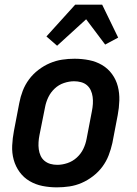

<svg xmlns="http://www.w3.org/2000/svg" viewBox="-20 -795 590 827"><path d="M225 12Q193 12 163 6Q133 0 107.5 -15Q82 -30 64.5 -54Q47 -78 39 -107Q31 -136 32.5 -168Q34 -200 40 -231L63 -351Q68 -378 78 -404Q88 -430 105 -453Q122 -476 145.5 -494Q169 -512 195 -523Q221 -534 247.5 -538Q274 -542 301 -542Q333 -542 363.5 -536Q394 -530 419.5 -515Q445 -500 462.5 -476Q480 -452 487.5 -423Q495 -394 494 -362Q493 -330 487 -299L464 -179Q458 -152 448 -126Q438 -100 421 -77Q404 -54 380.5 -36Q357 -18 331.5 -7Q306 4 279 8Q252 12 225 12ZM227 -85Q248 -85 270.5 -92.5Q293 -100 311 -116.5Q329 -133 339 -154Q349 -175 353 -197L376 -317Q379 -332 380 -347.5Q381 -363 379 -378Q377 -393 371 -406Q365 -419 354.5 -428Q344 -437 329.5 -441Q315 -445 299 -445Q278 -445 255.5 -437.5Q233 -430 215.5 -413.5Q198 -397 188 -376Q178 -355 174 -333L150 -213Q147 -198 146 -182.5Q145 -167 147 -152Q149 -137 155 -124Q161 -111 172 -102Q183 -93 197 -89Q211 -85 227 -85ZM226 -598 180 -638 304 -775H420L489 -633L433 -603L351 -712Z"/></svg>

Font: Lode Term
Style: Bold Italic
Weight: 700
Italic angle: -11°
Monospace: yes
Designer: Belleve Invis
Foundry: Belleve Invis
Version: Version 29.2.0